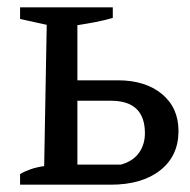

<svg xmlns="http://www.w3.org/2000/svg" viewBox="-20 -506 520 526"><path d="M35 0V-29Q46 -36 63 -42Q80 -48 101 -51L108 -438L35 -454V-486H289V-457Q265 -450 241.5 -445.5Q218 -441 192 -437V-55H311Q344 -64 360.5 -87Q377 -110 377 -141Q377 -230 284 -230H151V-286H303Q378 -286 423.5 -248.5Q469 -211 469 -147Q469 -79 419 -39.5Q369 0 283 0Z"/></svg>

Font: Piazzolla 24pt Medium
Style: Regular
Weight: 500
Designer: Juan Pablo del Peral
Foundry: Huerta Tipografica
Version: Version 2.005